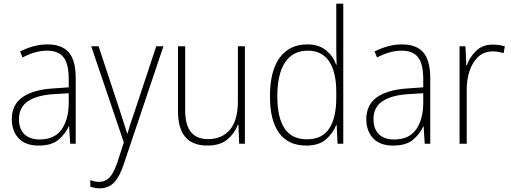

<svg xmlns="http://www.w3.org/2000/svg" viewBox="-20 -780 2774 1042"><path d="M238 -539Q316 -539 353.5 -495.5Q391 -452 391 -355V0H361L355 -94H353Q334 -52 296.5 -21Q259 10 190 10Q117 10 80.5 -30Q44 -70 44 -133Q44 -212 102 -252.5Q160 -293 267 -300L353 -306V-349Q353 -434 324.5 -469.5Q296 -505 236 -505Q204 -505 171 -496Q138 -487 102 -468L89 -501Q123 -518 160.5 -528.5Q198 -539 238 -539ZM270 -269Q180 -263 131.5 -230.5Q83 -198 83 -133Q83 -80 112.5 -51.5Q142 -23 195 -23Q275 -23 313.5 -76.5Q352 -130 353 -219V-274Z M475 -529H515L632 -175Q647 -129 655.5 -102Q664 -75 670 -55H672Q685 -103 710 -173L828 -529H867L652 110Q630 178 599.5 210Q569 242 521 242Q496 242 470 233V197Q482 202 493.5 204.5Q505 207 518 207Q551 207 574 183.5Q597 160 617 101L652 -7Z M1309 -529V0H1278L1274 -103H1271Q1255 -59 1215.5 -24.5Q1176 10 1105 10Q946 10 946 -176V-529H985V-182Q985 -101 1016.5 -63Q1048 -25 1109 -25Q1185 -25 1228 -76Q1271 -127 1271 -232V-529Z M1642 10Q1544 10 1494.5 -58.5Q1445 -127 1445 -257Q1445 -395 1498 -467Q1551 -539 1647 -539Q1711 -539 1750 -506.5Q1789 -474 1804 -429H1807Q1805 -481 1805 -530V-760H1843V0H1812L1807 -102H1805Q1788 -58 1749.5 -24Q1711 10 1642 10ZM1646 -24Q1729 -24 1767 -83Q1805 -142 1805 -248V-281Q1805 -388 1766.5 -446.5Q1728 -505 1650 -505Q1570 -505 1527.5 -442Q1485 -379 1485 -257Q1485 -143 1524 -83.5Q1563 -24 1646 -24Z M2162 -539Q2240 -539 2277.5 -495.5Q2315 -452 2315 -355V0H2285L2279 -94H2277Q2258 -52 2220.5 -21Q2183 10 2114 10Q2041 10 2004.5 -30Q1968 -70 1968 -133Q1968 -212 2026 -252.5Q2084 -293 2191 -300L2277 -306V-349Q2277 -434 2248.5 -469.5Q2220 -505 2160 -505Q2128 -505 2095 -496Q2062 -487 2026 -468L2013 -501Q2047 -518 2084.5 -528.5Q2122 -539 2162 -539ZM2194 -269Q2104 -263 2055.5 -230.5Q2007 -198 2007 -133Q2007 -80 2036.5 -51.5Q2066 -23 2119 -23Q2199 -23 2237.5 -76.5Q2276 -130 2277 -219V-274Z M2655 -538Q2691 -538 2720 -528L2713 -492Q2699 -496 2684.5 -498.5Q2670 -501 2654 -501Q2607 -501 2576 -472.5Q2545 -444 2528.5 -395.5Q2512 -347 2513 -288V0H2474V-529H2506L2511 -424H2513Q2528 -468 2563 -503Q2598 -538 2655 -538Z"/></svg>

Font: Noto Sans Hebrew SemiCondensed ExtraLight
Style: Regular
Weight: 200
Width: 4
Designer: Monotype Design Team
Foundry: Monotype Imaging Inc.
Version: Version 2.004; ttfautohint (v1.8.4.7-5d5b)